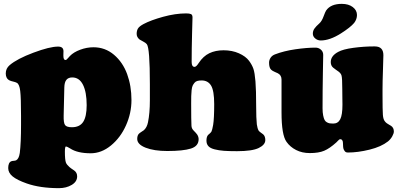

<svg xmlns="http://www.w3.org/2000/svg" viewBox="-20 -772 2069 994"><path d="M88.9 -127V-171.9Q88.9 -266.6 84.7 -301Q80.6 -335.4 67.9 -342.8Q60.1 -347.2 48.6 -349.6Q37.1 -352.1 29.8 -355.5Q9.8 -365.2 9.8 -391.6Q9.8 -417.5 29.8 -434.6Q68.8 -467.8 153.1 -499.3Q237.3 -530.8 280.8 -530.8Q308.6 -530.8 308.6 -506.8Q308.6 -502.9 308.3 -495.6Q308.1 -488.3 308.1 -483.9Q308.1 -461.4 318.8 -461.4Q321.8 -461.4 324.7 -463.6Q327.6 -465.8 333 -472.2Q338.4 -478.5 342.3 -482.4Q361.3 -502 395.3 -514.6Q429.2 -527.3 463.9 -527.3Q524.4 -527.3 570.1 -488.5Q615.7 -449.7 638.2 -388.4Q660.6 -327.1 660.6 -253.9Q660.6 -186.5 632.3 -123Q604 -59.6 554.7 -19Q505.4 21.5 449.7 21.5Q380.9 21.5 343.3 -3.4Q326.7 -13.7 321.8 -13.7Q315.9 -13.7 315.9 12.7Q315.9 55.2 321.3 69.8Q325.2 80.1 339.4 92.8Q345.2 98.1 364.3 110.8Q379.4 121.6 379.4 141.1Q379.4 168.5 351.3 185.3Q323.2 202.1 285.2 202.1Q187.5 202.1 118.2 177.7Q68.4 160.2 45.4 141.4Q22.5 122.6 22.5 98.1Q22.5 69.8 38.1 63Q42.5 61 51 60.5Q59.6 60.1 64 57.6Q78.1 49.8 82.5 19.5Q88.9 -32.2 88.9 -127ZM352.1 -113.3Q392.6 -113.3 410.6 -140.9Q428.7 -168.5 428.7 -227.5Q428.7 -294.9 409.7 -333Q390.6 -371.1 354 -371.1Q334 -371.1 323.7 -358.6Q313.5 -346.2 313 -318.8L309.6 -173.8Q308.6 -135.7 316.9 -124.5Q325.2 -113.3 352.1 -113.3Z M755.9 -252.9V-336.9Q755.9 -523.4 740.2 -543Q733.9 -550.8 720.2 -557.6Q706.5 -564.5 702.6 -567.4Q687.5 -579.6 687.5 -596.7Q687.5 -613.3 694.3 -624.5Q701.2 -635.7 723.1 -647.5Q760.7 -667.5 824.5 -685.1Q888.2 -702.6 943.4 -702.6Q960.9 -702.6 968.8 -699Q976.6 -695.3 976.6 -682.1Q976.6 -681.2 974.4 -600.1Q972.2 -519 972.2 -451.2Q972.2 -425.8 987.3 -425.8Q996.1 -425.8 1008.8 -445.8Q1032.2 -481.4 1064 -496.6Q1095.7 -511.7 1137.7 -511.7Q1181.6 -511.7 1216.8 -496.1Q1252 -480.5 1269.5 -457Q1285.2 -435.5 1292 -415.5Q1298.8 -395.5 1302.5 -350.8Q1306.2 -306.2 1306.2 -219.7Q1306.2 -160.2 1309.6 -128.4Q1312.5 -106.9 1319.3 -95.2Q1323.2 -90.3 1332 -84.2Q1340.8 -78.1 1342.3 -76.7Q1353.5 -66.9 1353.5 -46.9Q1353.5 -22.5 1319.6 -5.9Q1285.6 10.7 1207 10.7Q1166 10.7 1139.6 8.8Q1113.3 6.8 1091.1 1.2Q1068.8 -4.4 1058.8 -15.4Q1048.8 -26.4 1048.8 -43.9Q1048.8 -63.5 1057.1 -73.2Q1057.6 -73.7 1064.5 -79.6Q1071.3 -85.4 1074.7 -90.8Q1078.6 -98.1 1083.5 -125.5Q1088.9 -158.2 1088.9 -232.9Q1088.9 -302.2 1072.8 -328.9Q1056.6 -355.5 1023.9 -355.5Q1010.7 -355.5 1001.7 -353Q992.7 -350.6 986.6 -343Q980.5 -335.4 977.1 -327.9Q973.6 -320.3 971.9 -304Q970.2 -287.6 970 -273.9Q969.7 -260.3 969.7 -234.4Q969.7 -148.4 971.2 -121.1Q971.7 -106.9 981.9 -96.7Q996.1 -82.5 1001 -75.2Q1008.3 -63.5 1008.3 -51.3Q1008.3 -15.6 968.3 -2.9Q928.2 9.8 846.2 9.8Q777.8 9.8 734.1 -7.3Q690.4 -24.4 690.4 -52.7Q690.4 -69.8 698.2 -78.6Q702.1 -83 711.4 -88.9Q720.7 -94.7 725.1 -98.1Q740.7 -112.3 746.1 -138.7Q755.9 -186 755.9 -252.9Z M1745.1 -599.1Q1687.5 -562.5 1640.6 -562.5Q1624.5 -562.5 1612.1 -572.8Q1599.6 -583 1599.6 -597.7Q1599.6 -612.3 1607.7 -623.8Q1615.7 -635.3 1633.3 -650.9Q1646 -662.1 1655 -686.8Q1664.1 -711.4 1668.5 -717.8Q1692.4 -752 1749.5 -752Q1784.7 -752 1806.4 -735.4Q1828.1 -718.8 1828.1 -694.3Q1828.1 -672.4 1813.5 -653.3Q1794.4 -630.4 1745.1 -599.1ZM1960.4 -311.5V-277.3Q1960.4 -201.2 1962.2 -177.5Q1963.9 -153.8 1972.7 -143.6Q1976.6 -138.2 1982.7 -133.8Q1988.8 -129.4 1995.6 -125.7Q2002.4 -122.1 2004.4 -120.6Q2019 -110.8 2019 -91.3Q2019 -81.1 2010.7 -66.2Q2002.4 -51.3 1988.8 -40Q1953.6 -12.2 1893.3 2.7Q1833 17.6 1781.2 17.6Q1772.9 17.6 1768.6 14.4Q1764.2 11.2 1759.8 2.4Q1755.4 -6.3 1755.4 -32.7Q1755.4 -40 1752 -45.7Q1748.5 -51.3 1743.2 -51.3Q1738.8 -51.3 1735.8 -49.3Q1732.9 -47.4 1728.5 -42.2Q1724.1 -37.1 1721.2 -34.7Q1686.5 -3.4 1658.2 8.5Q1629.9 20.5 1584 20.5Q1543.9 20.5 1512.9 4.6Q1481.9 -11.2 1463.4 -37.6Q1437.5 -73.2 1437.5 -189.9V-359.9Q1437.5 -382.8 1418.5 -392.6Q1417 -393.6 1403.3 -399.4Q1389.6 -405.3 1384.3 -410.6Q1373 -420.4 1373 -447.3Q1373 -460.9 1380.6 -472.7Q1388.2 -484.4 1402.8 -490.2Q1449.7 -508.3 1508.8 -516.8Q1567.9 -525.4 1613.8 -525.4Q1629.4 -525.4 1641.4 -514.9Q1653.3 -504.4 1653.3 -487.8Q1653.3 -485.8 1651.6 -394.5Q1649.9 -303.2 1649.9 -211.4Q1649.9 -189.5 1653.1 -174.1Q1656.2 -158.7 1660.6 -150.6Q1665 -142.6 1673.1 -138.4Q1681.2 -134.3 1687.7 -133.3Q1694.3 -132.3 1705.6 -132.3Q1730 -132.3 1741.5 -154.8Q1752.9 -177.2 1752.9 -230Q1752.9 -244.1 1752.4 -268.6Q1752 -293 1752 -310.5Q1752 -368.7 1748 -381.3Q1745.1 -391.6 1733.4 -400.9Q1729 -404.3 1718.5 -411.4Q1708 -418.5 1704.1 -422.4Q1692.4 -432.6 1692.4 -450.7Q1692.4 -482.9 1731 -503.4Q1755.4 -517.1 1809.6 -524.4Q1863.8 -531.7 1915 -531.7H1920.4Q1964.8 -531.7 1964.8 -486.3Q1964.8 -467.8 1962.6 -408.7Q1960.4 -349.6 1960.4 -311.5Z"/></svg>

Font: Cooper* Black
Style: Regular
Weight: 900
Designer: Owen Earl
Foundry: indestructible type*
Version: Version 0.001